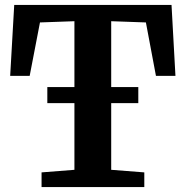

<svg xmlns="http://www.w3.org/2000/svg" viewBox="-20 -763 757 783"><path d="M283.5 -70.5V-676.5L143 -671.5L101 -453.5H21.5L38 -743H679.5L695.5 -453.5H616L575 -671.5L433.5 -676.5V-70.5L568.5 -60V0H149.5V-60ZM544 -408V-342.5H173V-408Z"/></svg>

Font: Merriweather Light 18pt
Style: Bold
Weight: 700
Version: Version 2.100